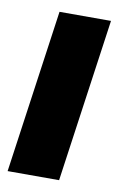

<svg xmlns="http://www.w3.org/2000/svg" viewBox="-74 -534 355 573"><g transform="rotate(10 103.0 -247.5)"><path d="M-10 0 60 -495H216L146 0Z"/></g></svg>

Font: Alumni Sans Thin Black
Style: Italic
Weight: 900
Italic angle: -8°
Version: Version 1.016